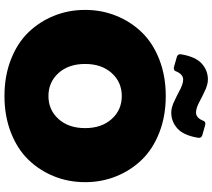

<svg xmlns="http://www.w3.org/2000/svg" viewBox="-66 -882 965 873"><g transform="rotate(90 416.5 -445.5)"><path d="M341.7 -908.3Q352.5 -908.3 363.8 -905.4Q375 -902.5 382.1 -899.6Q389.2 -896.7 400.8 -890.8Q412.5 -885 416.7 -883.3Q419.2 -882.5 436.7 -872.9Q454.2 -863.3 467.5 -858.8Q480.8 -854.2 491.7 -854.2Q516.7 -854.2 530 -889.2Q533.3 -896.7 543.3 -896.7Q547.5 -896.7 549.2 -895.8L595.8 -882.5Q606.7 -878.3 606.7 -868.3V-865Q595.8 -798.3 564.6 -770Q533.3 -741.7 491.7 -741.7Q480.8 -741.7 469.6 -744.6Q458.3 -747.5 451.2 -750.4Q444.2 -753.3 432.5 -759.2Q420.8 -765 416.7 -766.7Q414.2 -767.5 396.7 -777.1Q379.2 -786.7 365.8 -791.2Q352.5 -795.8 341.7 -795.8Q316.7 -795.8 303.3 -760.8Q300 -753.3 290 -753.3Q285.8 -753.3 284.2 -754.2L237.5 -767.5Q226.7 -771.7 226.7 -781.7V-785Q237.5 -851.7 268.8 -880Q300 -908.3 341.7 -908.3ZM51.7 -208.8Q25 -275 25 -350Q25 -425 51.7 -491.2Q78.3 -557.5 127.1 -607.9Q175.8 -658.3 250.8 -687.5Q325.8 -716.7 416.7 -716.7Q507.5 -716.7 582.5 -687.5Q657.5 -658.3 706.2 -607.9Q755 -557.5 781.7 -491.2Q808.3 -425 808.3 -350Q808.3 -275 781.7 -208.8Q755 -142.5 706.2 -92.1Q657.5 -41.7 582.5 -12.5Q507.5 16.7 416.7 16.7Q325.8 16.7 250.8 -12.5Q175.8 -41.7 127.1 -92.1Q78.3 -142.5 51.7 -208.8ZM312.1 -470.8Q270.8 -425 270.8 -350Q270.8 -275 312.1 -229.2Q353.3 -183.3 416.7 -183.3Q480 -183.3 521.2 -229.2Q562.5 -275 562.5 -350Q562.5 -425 521.2 -470.8Q480 -516.7 416.7 -516.7Q353.3 -516.7 312.1 -470.8Z"/></g></svg>

Font: BoonTook Mon
Style: Regular
Weight: 400
Designer: Sungsit Sawaiwan
Foundry: FontUni
Version: Version 3.0